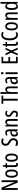

<svg xmlns="http://www.w3.org/2000/svg" viewBox="3809 -4610 810 8469"><g transform="rotate(-90 4214.5 -375.0)"><path d="M497 0H395L151 -582H147Q153 -500 153 -438V0H73V-714H175L419 -141H422Q420 -185 418.5 -221.5Q417 -258 417 -286V-714H497Z M972 -269Q972 -186 952.5 -123Q933 -60 893 -25Q853 10 790 10Q731 10 691 -25Q651 -60 631 -122.5Q611 -185 611 -269Q611 -402 655 -474.5Q699 -547 792 -547Q878 -547 925 -476.5Q972 -406 972 -269ZM694 -269Q694 -166 717.5 -113.5Q741 -61 792 -61Q890 -61 890 -269Q890 -476 792 -476Q740 -476 717 -424.5Q694 -373 694 -269Z M1211 -62Q1223 -62 1235 -65Q1247 -68 1259 -72V-6Q1243 1 1225 5.5Q1207 10 1184 10Q1131 10 1106 -25.5Q1081 -61 1081 -133V-469H1031V-513L1085 -535L1107 -658H1162V-537H1252V-469H1162V-143Q1162 -103 1172 -82.5Q1182 -62 1211 -62Z M1676 -269Q1676 -186 1656.5 -123Q1637 -60 1597 -25Q1557 10 1494 10Q1435 10 1395 -25Q1355 -60 1335 -122.5Q1315 -185 1315 -269Q1315 -402 1359 -474.5Q1403 -547 1496 -547Q1582 -547 1629 -476.5Q1676 -406 1676 -269ZM1398 -269Q1398 -166 1421.5 -113.5Q1445 -61 1496 -61Q1594 -61 1594 -269Q1594 -476 1496 -476Q1444 -476 1421 -424.5Q1398 -373 1398 -269Z M2353 -196Q2353 -136 2329.5 -89.5Q2306 -43 2264 -16.5Q2222 10 2165 10Q2078 10 2016 -21V-108Q2050 -89 2089 -79Q2128 -69 2162 -69Q2212 -69 2240 -104Q2268 -139 2268 -188Q2268 -223 2257.5 -247Q2247 -271 2223 -291Q2199 -311 2158 -332Q2116 -355 2085 -380.5Q2054 -406 2037.5 -443Q2021 -480 2021 -536Q2020 -592 2043.5 -634.5Q2067 -677 2108.5 -701Q2150 -725 2203 -724Q2245 -724 2282 -713.5Q2319 -703 2347 -689L2320 -612Q2260 -645 2205 -645Q2159 -645 2132.5 -615.5Q2106 -586 2106 -540Q2106 -503 2116 -479.5Q2126 -456 2150.5 -437.5Q2175 -419 2216 -396Q2286 -359 2319.5 -312Q2353 -265 2353 -196Z M2604 -547Q2680 -547 2712 -499Q2744 -451 2744 -362V0H2682L2670 -74H2668Q2626 10 2545 10Q2504 10 2477 -12.5Q2450 -35 2437.5 -71.5Q2425 -108 2425 -150Q2425 -230 2471 -274Q2517 -318 2602 -322L2663 -325V-360Q2663 -422 2646 -451Q2629 -480 2591 -480Q2547 -480 2490 -447L2464 -508Q2527 -547 2604 -547ZM2616 -263Q2508 -257 2508 -152Q2508 -103 2525 -79.5Q2542 -56 2573 -56Q2615 -56 2639.5 -97.5Q2664 -139 2664 -212V-266Z M3069 -547Q3200 -547 3200 -364V0H3119V-348Q3119 -411 3103 -443Q3087 -475 3051 -475Q2999 -475 2976 -429Q2953 -383 2953 -279V0H2872V-537H2937L2946 -464H2951Q2968 -504 2999.5 -525.5Q3031 -547 3069 -547Z M3570 -144Q3570 -70 3530 -30Q3490 10 3418 10Q3381 10 3350 1.5Q3319 -7 3296 -20V-104Q3318 -86 3350 -74.5Q3382 -63 3415 -63Q3450 -63 3470 -83.5Q3490 -104 3490 -141Q3490 -173 3471.5 -195Q3453 -217 3408 -242Q3358 -273 3327 -308.5Q3296 -344 3296 -406Q3296 -470 3337.5 -508.5Q3379 -547 3446 -547Q3513 -547 3569 -512L3539 -447Q3518 -461 3495 -469.5Q3472 -478 3447 -478Q3413 -478 3393.5 -459Q3374 -440 3374 -408Q3374 -376 3393 -356Q3412 -336 3459 -307Q3509 -276 3539.5 -241Q3570 -206 3570 -144Z M4094 0H4010V-638H3872V-714H4232V-638H4094Z M4389 -545Q4389 -501 4383 -465H4389Q4404 -504 4435.5 -525.5Q4467 -547 4504 -547Q4573 -547 4604.5 -500Q4636 -453 4636 -364V0H4555V-348Q4555 -416 4539.5 -445Q4524 -474 4487 -474Q4435 -474 4412 -427Q4389 -380 4389 -279V0H4308V-760H4389Z M4912 -547Q4988 -547 5020 -499Q5052 -451 5052 -362V0H4990L4978 -74H4976Q4934 10 4853 10Q4812 10 4785 -12.5Q4758 -35 4745.5 -71.5Q4733 -108 4733 -150Q4733 -230 4779 -274Q4825 -318 4910 -322L4971 -325V-360Q4971 -422 4954 -451Q4937 -480 4899 -480Q4855 -480 4798 -447L4772 -508Q4835 -547 4912 -547ZM4924 -263Q4816 -257 4816 -152Q4816 -103 4833 -79.5Q4850 -56 4881 -56Q4923 -56 4947.5 -97.5Q4972 -139 4972 -212V-266Z M5222 -739Q5268 -739 5268 -681Q5268 -624 5222 -624Q5200 -624 5187 -639Q5174 -654 5174 -681Q5174 -739 5222 -739ZM5261 -537V0H5180V-537Z M5943 0H5659V-714H5943V-639H5743V-410H5931V-335H5743V-76H5943Z M6129 -277 6010 -537H6097L6176 -343L6257 -537H6343L6223 -273L6348 0H6262L6174 -207L6087 0H6002Z M6558 -62Q6570 -62 6582 -65Q6594 -68 6606 -72V-6Q6590 1 6572 5.5Q6554 10 6531 10Q6478 10 6453 -25.5Q6428 -61 6428 -133V-469H6378V-513L6432 -535L6454 -658H6509V-537H6599V-469H6509V-143Q6509 -103 6519 -82.5Q6529 -62 6558 -62Z M6912 -649Q6857 -649 6823 -608.5Q6789 -568 6773 -501.5Q6757 -435 6757 -357Q6757 -221 6800.5 -143.5Q6844 -66 6917 -66Q6947 -66 6973.5 -73.5Q7000 -81 7024 -93V-17Q6976 10 6907 10Q6834 10 6781 -34Q6728 -78 6699 -160.5Q6670 -243 6670 -358Q6670 -460 6696 -543Q6722 -626 6775.5 -675.5Q6829 -725 6909 -725Q6981 -725 7042 -689L7012 -618Q6990 -632 6965 -640.5Q6940 -649 6912 -649Z M7469 -269Q7469 -186 7449.5 -123Q7430 -60 7390 -25Q7350 10 7287 10Q7228 10 7188 -25Q7148 -60 7128 -122.5Q7108 -185 7108 -269Q7108 -402 7152 -474.5Q7196 -547 7289 -547Q7375 -547 7422 -476.5Q7469 -406 7469 -269ZM7191 -269Q7191 -166 7214.5 -113.5Q7238 -61 7289 -61Q7387 -61 7387 -269Q7387 -476 7289 -476Q7237 -476 7214 -424.5Q7191 -373 7191 -269Z M7773 -547Q7904 -547 7904 -364V0H7823V-348Q7823 -411 7807 -443Q7791 -475 7755 -475Q7703 -475 7680 -429Q7657 -383 7657 -279V0H7576V-537H7641L7650 -464H7655Q7672 -504 7703.5 -525.5Q7735 -547 7773 -547Z M8166 10Q8089 10 8049 -61Q8009 -132 8009 -268Q8009 -402 8049 -474.5Q8089 -547 8163 -547Q8200 -547 8231.5 -526.5Q8263 -506 8283 -468H8287Q8284 -513 8284 -542V-760H8365V0H8300L8289 -68H8284Q8262 -30 8233.5 -10Q8205 10 8166 10ZM8185 -59Q8284 -59 8284 -244V-274Q8284 -378 8260 -426.5Q8236 -475 8183 -475Q8136 -475 8114 -422Q8092 -369 8092 -268Q8092 -59 8185 -59Z"/></g></svg>

Font: Noto Sans Thai ExtCond
Style: Regular
Weight: 400
Width: 2
Designer: Monotype Design Team
Foundry: Monotype Imaging Inc.
Version: Version 2.002; ttfautohint (v1.8.4.7-5d5b)